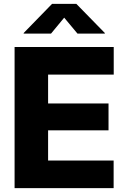

<svg xmlns="http://www.w3.org/2000/svg" viewBox="-20 -970 651 990"><path d="M55.2 0V-727.5H566.4V-585.4H228V-436.5H539.6V-297.9H228V-142.1H565.9V0ZM243.2 -796.9H102.1V-799.8L248.5 -950.2H373.5L520.5 -799.8V-796.9H379.4L311 -878.9Z"/></svg>

Font: Inter 17pt ExtraBold
Style: Regular
Weight: 800
Version: Version 4.001;git-66647c0bb